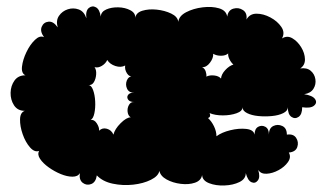

<svg xmlns="http://www.w3.org/2000/svg" viewBox="-20 -555 1003 589"><path d="M277 -17Q274 4 260 9.5Q246 15 234 6Q222 -3 225 -24Q219 -13 202.5 -13Q186 -13 166.5 -21Q147 -29 129.5 -41.5Q112 -54 103 -67.5Q94 -81 100 -92Q86 -87 72 -103Q58 -119 49.5 -143.5Q41 -168 41.5 -189Q42 -210 56 -215Q34 -215 23 -232Q12 -249 12.5 -270.5Q13 -292 24.5 -308Q36 -324 58 -324Q45 -330 47.5 -351Q50 -372 61 -395Q72 -418 87 -432.5Q102 -447 115 -441Q102 -459 108 -473Q114 -487 129 -488.5Q144 -490 157 -471Q151 -492 161 -506.5Q171 -521 188 -526.5Q205 -532 221.5 -526Q238 -520 245 -499Q242 -522 252.5 -530.5Q263 -539 274.5 -532.5Q286 -526 289 -504Q290 -519 306 -526Q322 -533 343 -532.5Q364 -532 380 -523.5Q396 -515 395 -500Q397 -516 416.5 -522Q436 -528 460.5 -525.5Q485 -523 505 -513.5Q525 -504 527 -488Q529 -506 551 -517.5Q573 -529 601.5 -532.5Q630 -536 652 -529.5Q674 -523 677 -504Q680 -524 696 -528.5Q712 -533 725.5 -524Q739 -515 736 -495Q746 -513 767 -513Q788 -513 809.5 -501.5Q831 -490 843 -472.5Q855 -455 845 -437Q861 -447 877 -437.5Q893 -428 904 -410Q915 -392 915.5 -373.5Q916 -355 901 -345Q921 -348 933 -338Q945 -328 947.5 -312Q950 -296 941.5 -282.5Q933 -269 913 -266Q939 -262 946.5 -251Q954 -240 943.5 -231Q933 -222 907 -226Q907 -204 896 -196.5Q885 -189 874 -196.5Q863 -204 863 -226Q863 -215 849 -208Q835 -201 814 -199Q793 -197 772.5 -199Q752 -201 738 -208Q724 -215 724 -226Q724 -214 705.5 -207.5Q687 -201 663.5 -201Q640 -201 623 -208Q628 -196 618 -193Q629 -183 636.5 -167.5Q644 -152 644 -137Q660 -149 686.5 -155.5Q713 -162 735.5 -159.5Q758 -157 761 -142Q761 -160 772 -166Q783 -172 794 -166Q805 -160 805 -142Q805 -162 818.5 -168.5Q832 -175 846 -168.5Q860 -162 860 -142Q880 -145 888.5 -132Q897 -119 892 -104Q887 -89 866 -87Q874 -73 863.5 -58Q853 -43 834.5 -33Q816 -23 798 -22Q780 -21 772 -34Q779 -12 771 -1.5Q763 9 751.5 4Q740 -1 734 -24Q734 -6 714.5 3.5Q695 13 668.5 14Q642 15 621.5 7Q601 -1 600 -18Q597 -1 578 5.5Q559 12 534.5 9Q510 6 491 -4.5Q472 -15 469 -31Q466 -15 443 -3.5Q420 8 388.5 11.5Q357 15 326 8.5Q295 2 277 -17ZM613 -320Q623 -325 637 -323.5Q651 -322 658 -314Q659 -327 671 -340Q683 -353 696 -357Q689 -363 684 -373Q679 -383 680 -391Q672 -384 658 -384Q644 -384 634 -390Q635 -377 624 -362.5Q613 -348 600 -349Q608 -345 611 -336Q614 -327 613 -320ZM389 -322Q377 -318 369.5 -330Q362 -342 364 -354Q351 -347 334 -352.5Q317 -358 309 -371Q304 -360 292.5 -353Q281 -346 270 -349Q276 -341 275 -327Q274 -313 268 -303Q262 -293 251 -294Q260 -294 265.5 -279Q271 -264 272 -244Q273 -224 269.5 -207.5Q266 -191 258 -187Q269 -189 277 -176.5Q285 -164 284 -154Q294 -164 308 -160Q322 -156 328 -142Q332 -159 350 -177Q368 -195 381 -195Q373 -200 371.5 -211.5Q370 -223 375.5 -233Q381 -243 392 -242Q378 -242 373 -249.5Q368 -257 373 -264Q378 -271 392 -271Q376 -270 370 -282.5Q364 -295 369 -308Q374 -321 389 -322Z"/></svg>

Font: Rubik Bubbles
Style: Regular
Weight: 400
Designer: Hubert and Fischer, NaN
Foundry: Hubert and Fischer, NaN
Version: Version 2.200